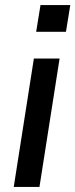

<svg xmlns="http://www.w3.org/2000/svg" viewBox="-20 -734 296 754"><path d="M122 -609 139 -714H256L239 -609ZM34 0 113 -504H214L135 0Z"/></svg>

Font: Mulish SemiBold
Style: Italic
Weight: 600
Italic angle: -9°
Designer: Vernon Adams
Foundry: Vernon Adams
Version: Version 3.603; ttfautohint (v1.8.3)